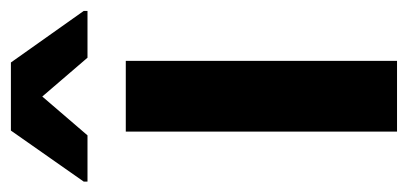

<svg xmlns="http://www.w3.org/2000/svg" viewBox="-246 -544 766 361"><g transform="rotate(-90 137.5 -363.0)"><path d="M71 0V-510H204V0ZM-23 -582V-589L73 -726H201L298 -589V-582H210L137 -667L64 -582Z"/></g></svg>

Font: Saira SemiBold
Style: Regular
Weight: 600
Designer: Hector Gatti with collaboration of the Omnibus-Type team
Foundry: Omnibus-Type
Version: Version 1.100; ttfautohint (v1.8.3)